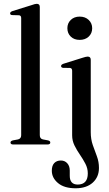

<svg xmlns="http://www.w3.org/2000/svg" viewBox="-20 -757 573 1006"><path d="M188.5 -720.5V-49Q188.5 -30 205 -26.5L231.5 -21.5Q243.5 -18.5 243.5 -10.5Q243.5 0 229 0H49Q35 0 35 -10.5Q35 -18 47.5 -21.5L74.5 -26.5Q91 -30.5 91 -48.5V-662.5Q91 -676 79.5 -677L43 -678Q33 -679 33 -687Q33 -694.5 45.5 -699L145 -730Q164 -737 172.5 -737Q188.5 -737 188.5 -720.5ZM397.5 -548Q368.5 -548 350.8 -565.2Q333 -582.5 333 -609Q333 -635.5 351 -652.8Q369 -670 397.5 -670Q426.5 -670 444.8 -652.5Q463 -635 463 -609Q463 -582.5 444.8 -565.2Q426.5 -548 397.5 -548ZM455.5 -64.5Q455.5 -27.5 466.2 3Q477 33.5 487.8 62.2Q498.5 91 498.5 123Q498.5 170.5 465.8 200Q433 229.5 376.5 229.5Q316.5 229.5 284 202.2Q251.5 175 251.5 137.5Q251.5 111 264.2 97.5Q277 84 299 84Q319.5 84 332.5 98.5Q345.5 113 345.5 136.5V164Q345.5 210 387.5 210Q440 209.5 440 151.5Q440 125 427.5 101Q415 77 398.8 53.5Q382.5 30 370.2 5Q358 -20 358 -48V-386Q358 -400 346.5 -401L310.5 -401.5Q300 -403 300 -411Q300 -418.5 312.5 -423L411.5 -454Q431 -460.5 439.5 -460.5Q455.5 -460.5 455.5 -443.5Z"/></svg>

Font: Fraunces 72pt
Style: Regular
Weight: 400
Version: Version 1.000;[0bf87f6ff]